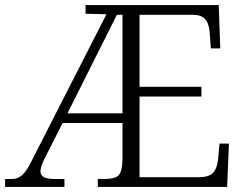

<svg xmlns="http://www.w3.org/2000/svg" viewBox="-22 -734 966 754"><path d="M-2 0V-31H26Q45 -31 61.5 -43.5Q78 -56 95 -88L396 -678L314 -680V-714H837L843 -544H806L801 -611Q798 -644 782.5 -660Q767 -676 734 -676H526V-393H769V-355H526V-38H756Q798 -38 814 -54.5Q830 -71 834 -105L840 -170H877L870 0H362V-31H388Q428 -31 443 -45Q458 -59 459 -109V-251H224L157 -119Q137 -81 137 -62Q137 -45 151 -38Q165 -31 194 -31H231V0ZM243 -289H459V-676H437Z"/></svg>

Font: Noto Serif Hentaigana Light
Style: Regular
Weight: 300
Designer: Kazuhiro Yamada
Foundry: nipponia
Version: Version 1.000; ttfautohint (v1.8.4.7-5d5b)